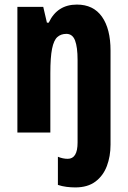

<svg xmlns="http://www.w3.org/2000/svg" viewBox="-20 -579 558 839"><path d="M309 240Q290 240 270.5 237.5Q251 235 233 229V106Q255 115 276 115Q319 115 319 44V-317Q319 -373 308 -402Q297 -431 270 -431Q246 -431 230.5 -417Q215 -403 207.5 -366Q200 -329 200 -259V0H56V-549H169L185 -480H193Q230 -559 316 -559Q388 -559 425.5 -506Q463 -453 463 -358V53Q463 104 447 146.5Q431 189 397 214.5Q363 240 309 240Z"/></svg>

Font: Noto Sans Telugu ExtraCondensed ExtraBold
Style: Regular
Weight: 800
Width: 2
Designer: Jelle Bosma - Monotype Design Team
Foundry: Monotype Imaging Inc.
Version: Version 2.005; ttfautohint (v1.8.4.7-5d5b)